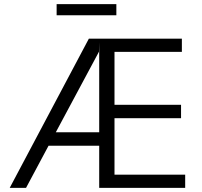

<svg xmlns="http://www.w3.org/2000/svg" viewBox="-20 -909 976 929"><path d="M250 -269 459 -659 460 -704V-269ZM876 -64H534V-337H856V-402H534V-658H860V-722H410L27 0H106L215 -204H460V0H876ZM543 -889H254V-835H543Z"/></svg>

Font: Perun Light
Style: Regular
Weight: 300
Foundry: Copyright (c) Stefan Peev, Context Ltd, 2016
Version: Version 1.089